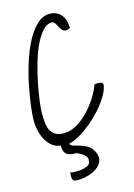

<svg xmlns="http://www.w3.org/2000/svg" viewBox="-153 -902 848 1217"><g transform="rotate(-15 271.0 -293.0)"><path d="M27.3 -194.3Q27.3 -229.5 34.7 -290Q42 -350.6 56.2 -420.9Q70.3 -491.2 92.8 -563Q115.2 -634.8 145.5 -692.9Q175.8 -751 214.4 -788.1Q252.9 -825.2 299.8 -825.2Q326.2 -825.2 345.2 -815.4Q364.3 -805.7 377 -789.1Q389.6 -772.5 395.5 -751Q401.4 -729.5 401.4 -705.1Q375 -692.4 361.3 -699.2Q347.7 -706.1 339.4 -720.2Q331.1 -734.4 323.2 -750Q315.4 -765.6 300.8 -769.5Q265.6 -769.5 236.3 -735.8Q207 -702.1 183.6 -650.4Q160.2 -598.6 142.6 -535.2Q125 -471.7 113.3 -411.6Q101.6 -351.6 95.7 -302.7Q89.8 -253.9 89.8 -230.5Q89.8 -199.2 92.3 -170.4Q94.7 -141.6 105 -119.1Q115.2 -96.7 135.7 -83.5Q156.2 -70.3 193.4 -70.3Q237.3 -70.3 279.8 -95.7Q322.3 -121.1 357.9 -159.2Q393.6 -197.3 420.4 -240.7Q447.3 -284.2 459 -319.3Q460.9 -320.3 468.8 -320.8Q476.6 -321.3 478.5 -321.3Q491.2 -321.3 502.9 -318.4Q514.6 -315.4 514.6 -298.8Q507.8 -263.7 483.9 -225.1Q460 -186.5 427.2 -149.9Q394.5 -113.3 356 -81.5Q317.4 -49.8 280.3 -28.3Q243.2 -6.8 211.4 1.5Q179.7 9.8 160.2 0Q125 0 99.6 -20Q74.2 -40 58.1 -69.3Q42 -98.6 34.7 -132.3Q27.3 -166 27.3 -194.3ZM166 179.7Q166 181.6 186 183.6Q206.1 185.5 230.5 183.1Q254.9 180.7 275.9 171.9Q296.9 163.1 298.8 145.5Q299.8 138.7 300.3 130.4Q300.8 122.1 295.4 113.3Q290 104.5 276.9 94.2Q263.7 84 237.3 72.3Q213.9 72.3 197.3 68.8Q180.7 65.4 170.4 56.2Q160.2 46.9 155.8 30.8Q151.4 14.6 151.4 -10.7Q155.3 -34.2 162.6 -43.5Q169.9 -52.7 177.7 -52.2Q185.5 -51.8 192.9 -44.4Q200.2 -37.1 204.6 -28.3Q209 -19.5 210 -11.2Q210.9 -2.9 206.1 -1Q209 14.6 227.1 20Q245.1 25.4 268.6 31.7Q292 38.1 315.9 51.3Q339.8 64.5 355.5 94.7Q374 132.8 361.8 160.6Q349.6 188.5 320.8 206.5Q292 224.6 255.4 232.9Q218.8 241.2 188.5 238.3Q176.8 238.3 171.9 231.9Q167 225.6 165.5 216.8Q164.1 208 165 197.8Q166 187.5 166 179.7Z"/></g></svg>

Font: Shadows Into Light Two
Style: Regular
Weight: 400
Designer: Kimberly Geswein
Foundry: Kimberly Geswein
Version: Version 1.003 2012